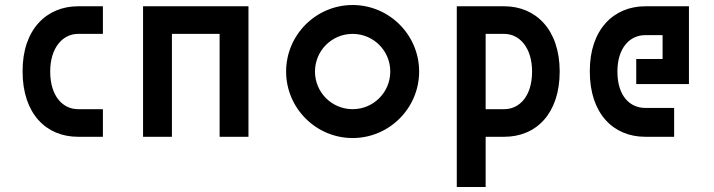

<svg xmlns="http://www.w3.org/2000/svg" viewBox="-20 -545 2845 765"><path d="M390 -110H291C231 -110 180 -161 180 -260C180 -355 230 -410 291 -410H390V-520H291C166 -520 69 -428 70 -260C70 -93 163 0 291 0H390Z M550 0H665V-410H855V0H970V-520H550Z M1385 -110C1302 -110 1235 -177 1235 -260C1235 -343 1302 -410 1385 -410C1468 -410 1535 -343 1535 -260C1535 -177 1468 -110 1385 -110ZM1120 -260C1120 -114 1239 5 1385 5C1531 5 1650 -114 1650 -260C1650 -406 1531 -525 1385 -525C1239 -525 1120 -406 1120 -260Z M1989 -110H1915V-410H1989C2050 -410 2100 -355 2100 -260C2100 -161 2049 -110 1989 -110ZM1800 200H1915V0H1989C2117 0 2210 -93 2210 -260C2210 -428 2114 -520 1989 -520H1800Z M2330 -260C2330 -93 2423 0 2551 0H2666V-115H2551C2491 -115 2440 -161 2440 -260C2440 -355 2490 -405 2551 -405H2620V-310H2515V-210H2725V-520H2551C2426 -520 2329 -428 2330 -260Z"/></svg>

Font: Grotesk 03
Style: Bold
Weight: 500
Designer: Frank Adebiaye, contributions by Jérémy Landes, Ariel Martín Pérez
Foundry: Velvetyne Type Foundry
Version: Version 3.000;Glyphs 3.1.2 (3150)